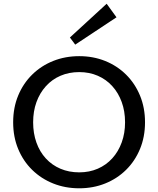

<svg xmlns="http://www.w3.org/2000/svg" viewBox="-20 -1003 854 1036"><path d="M407.5 13Q332 13 267.1 -12.9Q202.2 -38.8 153.7 -86.3Q105.2 -133.7 78.1 -199.1Q51 -264.5 51 -343Q51 -422 78.1 -487.4Q105.2 -552.9 153.7 -600.5Q202.2 -648.2 267.1 -674.1Q332 -700 407.5 -700Q482.7 -700 547.3 -674.1Q611.9 -648.2 660.1 -600.5Q708.3 -552.9 735.4 -487.4Q762.5 -422 762.5 -343Q762.5 -264.5 735.4 -199.1Q708.3 -133.7 660.1 -86.3Q611.9 -38.8 547.3 -12.9Q482.7 13 407.5 13ZM407.5 -73Q462.3 -73 507.7 -92.8Q553.2 -112.6 585.9 -148.8Q618.7 -185 636.7 -234.5Q654.8 -284 654.8 -343Q654.8 -403 636.7 -452.5Q618.7 -502.1 585.9 -538.2Q553.2 -574.4 507.7 -594.2Q462.3 -614 407.5 -614Q352.2 -614 306.3 -594.2Q260.4 -574.4 227.4 -537.7Q194.3 -501 176.6 -451.7Q158.8 -402.4 158.8 -343Q158.8 -283.5 176.6 -233.7Q194.3 -183.9 227.4 -148Q260.4 -112 306.3 -92.5Q352.2 -73 407.5 -73ZM385.9 -762.2 357.2 -800.7 555.5 -982.8 608.6 -909.7Z"/></svg>

Font: BioRhyme ExtraBold
Style: Regular
Weight: 800
Designer: Aoife Mooney
Foundry: Aoife Mooney Type
Version: Version 1.600;gftools[0.9.33]